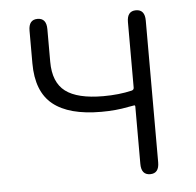

<svg xmlns="http://www.w3.org/2000/svg" viewBox="-44 -578 636 622"><g transform="rotate(-5 274.0 -266.5)"><path d="M420 0Q391 0 391 -36V-222Q391 -227 387.5 -226.5Q384 -226 367 -223Q328 -215 280 -215Q175 -215 123 -257Q71 -299 71 -391V-497Q71 -533 100 -533Q129 -533 129 -497V-391Q129 -324 168 -294.5Q207 -265 291 -265Q342 -265 384 -275Q391 -277 391 -284V-497Q391 -533 420 -533Q449 -533 449 -497V-36Q449 0 420 0Z"/></g></svg>

Font: Resource Han Rounded KR Light
Style: Regular
Weight: 300
Designer: Cyano Hao (round all glyphs); Ryoko NISHIZUKA 西塚涼子 (kana, bopomofo & ideographs); Paul D. Hunt (Latin, Greek & Cyrillic)
Foundry: Cyano Hao
Version: 0.990